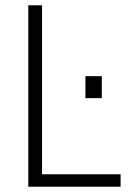

<svg xmlns="http://www.w3.org/2000/svg" viewBox="-20 -706 485 726"><path d="M87 0V-686H139V-47H436V0ZM303 -335V-418H365V-335Z"/></svg>

Font: Archivo SemiCondensed Thin
Style: Regular
Weight: 250
Width: 4
Designer: Hector Gatti
Foundry: Omnibus-Type
Version: Version 2.001